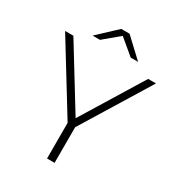

<svg xmlns="http://www.w3.org/2000/svg" viewBox="-204 -1000 1033 1125"><g transform="rotate(30 312.5 -437.5)"><path d="M287 -241V0H338V-241L620 -700H567L314 -288L61 -700H5ZM208 -757 312 -844 416 -757H466L340 -875H284L158 -757Z"/></g></svg>

Font: Montserrat Light
Style: Regular
Weight: 300
Designer: Julieta Ulanovsky
Foundry: Julieta Ulanovsky
Version: Version 7.200